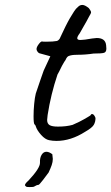

<svg xmlns="http://www.w3.org/2000/svg" viewBox="-20 -575 451 778"><path d="M125 -63Q125 -65 123 -67.5Q121 -70 120 -71Q116 -74 116 -104Q116 -128 118.5 -154Q121 -180 125 -196L143 -249L157 -289L184 -347L144 -358Q137 -359 132.5 -365Q128 -371 128 -376Q128 -384 136.5 -395.5Q145 -407 150 -407Q153 -406 166 -406Q196 -406 211 -409Q221 -413 225 -425Q229 -433 234.5 -445Q240 -457 245 -467Q248 -473 254.5 -485.5Q261 -498 271 -514Q273 -517 280 -528.5Q287 -540 297 -548Q304 -555 314 -555Q324 -555 340 -542Q342 -539 345.5 -534Q349 -529 349 -525Q349 -521 341 -508Q335 -496 329.5 -486.5Q324 -477 320 -470Q308 -450 303 -440Q293 -427 293 -420Q293 -413 306 -413Q320 -413 353 -419Q367 -421 372 -421Q407 -421 410 -392Q411 -386 411 -378Q411 -364 401.5 -361Q392 -358 359 -358Q327 -353 293 -353Q287 -353 279.5 -352.5Q272 -352 264 -350Q256 -348 252.5 -344Q249 -340 245 -331Q242 -328 231 -308Q217 -279 213 -273Q186 -193 173 -109Q171 -93 171 -89Q171 -74 181 -68Q191 -62 215 -62Q249 -62 274 -69Q304 -82 319 -91Q328 -96 335.5 -100.5Q343 -105 346 -107Q349 -113 353 -113Q361 -113 367 -97Q367 -81 360 -69Q353 -57 325 -41Q267 -4 209 -4Q193 -4 179 -7Q163 -10 146.5 -28.5Q130 -47 125 -63ZM81 176Q81 169 95 157Q143 106 142 84Q141 65 148.5 52.5Q156 40 168 40Q179 40 192 50Q194 64 194 69Q194 81 189.5 94Q185 107 177 124Q169 135 154 154.5Q139 174 136 174Q130 174 122 179Q118 182 113.5 182.5Q109 183 100 183Q90 183 87.5 182Q85 181 81 176Z"/></svg>

Font: Caveat
Style: Regular
Weight: 400
Designer: Pablo Impallari
Foundry: Pablo Impallari
Version: Version 1.500; ttfautohint (v1.6)